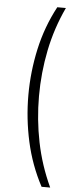

<svg xmlns="http://www.w3.org/2000/svg" viewBox="-64 -812 410 1044"><g transform="rotate(5 141.0 -290.0)"><path d="M205 -780Q145 -668 117.5 -543Q90 -418 90 -290Q90 -163 117.5 -38Q145 87 205 200H252Q198 84 173 -39.5Q148 -163 148 -290Q148 -418 173 -541.5Q198 -665 252 -780Z"/></g></svg>

Font: Jost-300-LightPL
Style: Regular
Weight: 300
Version: Version 3.300; ttfautohint (v0.97) -l 8 -r 50 -G 200 -x 14 -